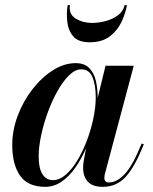

<svg xmlns="http://www.w3.org/2000/svg" viewBox="-20 -715 594 745"><path d="M251.5 -695Q246 -660.5 273.5 -643.2Q301 -626 337.5 -626Q362 -626 389 -633Q416 -640 437 -655.2Q458 -670.5 463.5 -695H472.5Q467.5 -664.5 452 -631Q436.5 -597.5 406.5 -574.2Q376.5 -551 327.5 -551Q283.5 -551 264 -574.2Q244.5 -597.5 241 -631Q237.5 -664.5 242.5 -695ZM359 -336V-335L389.5 -460H499L387 -40Q385 -32.5 385 -24.5Q385 -7 402.5 -7Q433.5 -7 464.2 -39.8Q495 -72.5 529.5 -158L538 -155.5Q504.5 -70 468.8 -30Q433 10 379 10Q339 10 320.8 -10.2Q302.5 -30.5 302.5 -63Q302.5 -79 305 -91.5L314 -140Q296.5 -99.5 272.8 -65.2Q249 -31 219.5 -10.5Q190 10 155.5 10Q88 10 57.8 -33.5Q27.5 -77 27.5 -152.5Q27.5 -210 48.8 -266.2Q70 -322.5 105.8 -368.5Q141.5 -414.5 185 -442.2Q228.5 -470 273.5 -470Q307.5 -470 326 -451.2Q344.5 -432.5 351.8 -402Q359 -371.5 359 -336ZM351.5 -337Q351.5 -384.5 339 -415.2Q326.5 -446 295 -446Q272 -446 248.5 -423.2Q225 -400.5 203.8 -363Q182.5 -325.5 166 -280.5Q149.5 -235.5 139.8 -190.2Q130 -145 130 -108Q130 -62 144.8 -39Q159.5 -16 185.5 -16Q210.5 -16 234.8 -36.8Q259 -57.5 280 -92.2Q301 -127 317 -169.2Q333 -211.5 342.2 -255.2Q351.5 -299 351.5 -337Z"/></svg>

Font: Bodoni* 24pt Medium
Style: Italic
Weight: 500
Italic angle: -13°
Version: Version 2.3